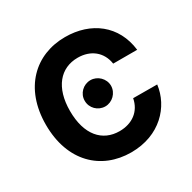

<svg xmlns="http://www.w3.org/2000/svg" viewBox="-164 -902 1079 1078"><g transform="rotate(-30 376.0 -363.5)"><path d="M549.4 -472.7H704.9C684.7 -640.6 557.5 -737.2 389.2 -737.2C197.1 -737.2 50.4 -601.6 50.4 -363.6C50.4 -126.4 194.6 9.9 389.2 9.9C575.6 9.9 688.2 -114 704.9 -247.9L549.4 -248.6C534.8 -170.8 473.7 -126.1 391.7 -126.1C281.2 -126.1 206.3 -208.1 206.3 -363.6C206.3 -514.9 280.2 -601.2 392.8 -601.2C476.9 -601.2 537.6 -552.6 549.4 -472.7ZM306.5 -371.8C306.1 -324.6 344.8 -286.6 391.7 -286.6C437.1 -286.6 476.6 -324.6 476.9 -371.8C476.6 -418.3 437.1 -456.3 391.7 -456.3C344.8 -456.3 306.1 -418.3 306.5 -371.8Z"/></g></svg>

Font: Magic Ui Pro
Style: Bold
Weight: 700
Designer: Stefan Endress, Andreas Faust
Version: Version 1.000;FEAKit 1.0